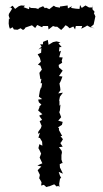

<svg xmlns="http://www.w3.org/2000/svg" viewBox="-20 -751 416 775"><path d="M122 -638 130 -650 133 -649 150 -641 153 -646H174L176 -632L194 -646L203 -643H211L227 -630L238 -641L244 -649L251 -646L261 -637L276 -644L283 -632L286 -646H312L308 -635L324 -643L332 -648L348 -639L363 -637L345 -641L358 -652C360 -663 363 -674 365 -685L359 -698L362 -703L353 -714L355 -731L353 -721H339L325 -729L310 -719L303 -731L301 -715L286 -716L267 -719L270 -726L254 -717L253 -729L225 -725H222V-720L205 -723L197 -728L179 -714L166 -720L161 -718L154 -726L135 -718L137 -714L124 -718L104 -719L99 -724L97 -714L75 -722L81 -728L65 -729L56 -726L41 -715L31 -728L15 -717L21 -722L29 -716L16 -695L15 -688L20 -673L16 -676L15 -656L17 -643L20 -635L31 -641L36 -632L51 -631L63 -637L73 -630L79 -634L83 -640L109 -649C113 -645 118 -642 122 -638ZM224 -580 208 -584 194 -581C188 -577 182 -574 176 -570L173 -590L154 -582L153 -572H142L148 -563L135 -551L147 -557L146 -538L132 -532L141 -517L145 -502L133 -490L143 -486L149 -470C146 -466 142 -461 139 -457L143 -431L147 -433L144 -415H150L147 -397H145L141 -385L137 -361L150 -351L134 -349L137 -338L147 -329L138 -320H140L134 -305L151 -290L138 -284L150 -267L140 -262L148 -243L145 -234L135 -220L133 -211L141 -215L135 -195L141 -194L150 -179L151 -163L139 -169L135 -153L139 -146L146 -131C144 -126 142 -120 140 -115L151 -92L131 -83L138 -81L147 -79L132 -64L141 -45L138 -31L140 -29L150 -11L148 -18L146 -2L157 -5L167 4L177 1H179L199 -7L209 2L215 -1L220 4L219 -10L222 -28L227 -36L223 -39L217 -57L234 -50L222 -75L221 -88L234 -95L233 -91L228 -107V-125L230 -135L229 -142L218 -157L233 -159L222 -176L225 -174L234 -189L224 -202H231L218 -226V-234L214 -237L230 -247L233 -259L215 -264L227 -278L219 -299V-297L222 -306L224 -329L220 -324V-346L218 -342L222 -361L234 -377L215 -374L224 -387L223 -397L220 -414C225 -422 229 -433 232 -442L218 -444L233 -466L218 -479L217 -487V-489L231 -498L229 -506L233 -519L219 -520L226 -546L218 -543L220 -561H229L216 -576Z"/></svg>

Font: Charger Distortion
Style: 1
Weight: 400
Designer: Jasper
Foundry: Cannot Into Space Fonts
Version: Version 0.98